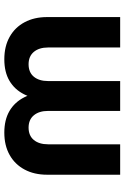

<svg xmlns="http://www.w3.org/2000/svg" viewBox="142 -728 596 921"><g transform="rotate(90 440.5 -268.0)"><path d="M264.8 9.8Q202.8 9.8 157.4 -15.7Q111.9 -41.1 87.2 -87.4Q62.4 -133.6 62.4 -195.5V-545.9H208.3V-200Q208.3 -157.1 229.4 -131.8Q250.5 -106.6 288.8 -106.6Q327.6 -106.6 348.5 -131.8Q369.3 -157.1 369.3 -200V-545.9H512.6V-200Q512.6 -157.1 533.6 -131.8Q554.5 -106.6 592.6 -106.6Q631.2 -106.6 652 -131.8Q672.7 -157.1 672.7 -200V-545.9H818.6V-195.5Q818.6 -133.6 793.8 -87.4Q769.1 -41.1 723.8 -15.7Q678.6 9.8 616.7 9.8Q555.3 9.8 512.9 -15Q470.6 -39.7 447.2 -85.8Q423.8 -131.9 419.3 -195.5H460.5Q456.2 -132.1 433.3 -86Q410.4 -39.9 368.5 -15.1Q326.6 9.8 264.8 9.8Z"/></g></svg>

Font: Inter Variable LoSnoCo
Style: Regular
Weight: 400
Designer: Rasmus Andersson
Foundry: rsms
Version: Version 4.000;git-a52131595; featfreeze: case,dlig,ss01,ss02